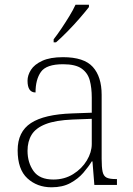

<svg xmlns="http://www.w3.org/2000/svg" viewBox="-20 -786 567 816"><path d="M199 10Q138 10 96.5 -28Q55 -66 55 -147Q55 -226 111.5 -263Q168 -300 287 -304L370 -307V-371Q370 -413 361.5 -444.5Q353 -476 327 -494.5Q301 -513 248 -513Q177 -513 154 -480.5Q131 -448 131 -393Q97 -393 97 -443Q97 -466 111.5 -489Q126 -512 159.5 -527.5Q193 -543 248 -543Q337 -543 374.5 -501.5Q412 -460 412 -383V-111Q412 -75 416 -56.5Q420 -38 432.5 -31.5Q445 -25 471 -25H477V0H381L373 -100H370Q356 -77 334 -51.5Q312 -26 279 -8Q246 10 199 10ZM207 -23Q254 -23 291 -46Q328 -69 349 -104Q370 -139 370 -174V-281L289 -278Q216 -275 174 -258.5Q132 -242 114.5 -213.5Q97 -185 97 -145Q97 -95 122.5 -59Q148 -23 207 -23ZM208 -619Q223 -638 240.5 -664Q258 -690 274.5 -717Q291 -744 301 -766H358V-756Q345 -739 320 -710Q295 -681 267 -652.5Q239 -624 218 -606H208Z"/></svg>

Font: Noto Serif ExtraLight
Style: Regular
Weight: 200
Designer: Monotype Design Team
Foundry: Monotype Imaging Inc.
Version: Version 2.015; ttfautohint (v1.8.4.7-5d5b)